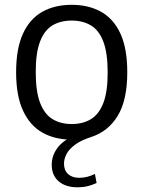

<svg xmlns="http://www.w3.org/2000/svg" viewBox="-20 -571 596 798"><path d="M302.5 207.5Q252.5 207.5 223.8 182.5Q195 157.5 195 114.5Q195 77.5 216.5 46.8Q238 16 282.5 -5L279 9.5Q208.5 9.5 156.5 -19.8Q104.5 -49 75.8 -110.8Q47 -172.5 47 -271Q47 -368.5 75.2 -430.5Q103.5 -492.5 155.5 -521.8Q207.5 -551 278 -551Q348.5 -551 400.5 -521.8Q452.5 -492.5 480.8 -430.8Q509 -369 509 -271Q509 -155 469.5 -90Q430 -25 360 -2Q316.5 12 291.8 30.5Q267 49 256.5 69.2Q246 89.5 246 109Q246 137 263 152.5Q280 168 309.5 168Q326 168 342 164Q358 160 374.5 152L381.5 189.5Q364 198 344.2 202.8Q324.5 207.5 302.5 207.5ZM278 -55.5Q324 -55.5 357.5 -75.5Q391 -95.5 409.2 -142.2Q427.5 -189 427.5 -269.5Q427.5 -351.5 409.2 -398.8Q391 -446 357.2 -465.8Q323.5 -485.5 278 -485.5Q232 -485.5 198.5 -465.8Q165 -446 146.8 -399.2Q128.5 -352.5 128.5 -272Q128.5 -190.5 146.8 -143.2Q165 -96 198.5 -75.8Q232 -55.5 278 -55.5Z"/></svg>

Font: Encode Sans Condensed Thin
Style: Regular
Weight: 400
Version: Version 3.002